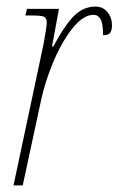

<svg xmlns="http://www.w3.org/2000/svg" viewBox="-20 -563 360 583"><path d="M112 -428Q122 -481 122 -495Q122 -508 114 -512Q106 -516 77 -516H57L62 -536H159L138 -422H142Q178 -489 206 -516Q234 -543 270 -543Q292 -543 306 -526.5Q320 -510 320 -486Q320 -471 314.5 -463.5Q309 -456 293 -456Q293 -491 285.5 -504.5Q278 -518 264 -518Q233 -518 200.5 -477.5Q168 -437 142.5 -376.5Q117 -316 105 -260L49 0H21Z"/></svg>

Font: Noto Serif CondThin
Style: Italic
Weight: 250
Width: 3
Italic angle: -12°
Designer: Monotype Design Team
Foundry: Monotype Imaging Inc.
Version: Version 1.001